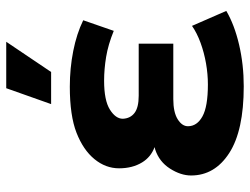

<svg xmlns="http://www.w3.org/2000/svg" viewBox="-113 -678 802 616"><g transform="rotate(-90 288.0 -370.0)"><path d="M262 -607 313 -751H462L365 -607ZM561 -45Q517 -19 453 -4Q389 11 319 11Q177 11 105 -35.5Q33 -82 33 -158Q33 -191 55 -225.5Q77 -260 116 -273Q120 -274 124 -275Q92 -287 75 -315Q56 -346 56 -389Q56 -432 85.5 -468Q115 -504 170 -525.5Q225 -547 318 -547Q377 -547 432.5 -536Q488 -525 531 -504L497 -406Q453 -424 413.5 -430.5Q374 -437 337 -437Q274 -437 244.5 -418.5Q215 -400 215 -377Q216 -353 233.5 -339.5Q251 -326 289 -326H456V-215H278Q236 -215 213.5 -201Q191 -187 191 -168Q191 -139 222.5 -121.5Q254 -104 325 -104Q358 -104 392.5 -110Q427 -116 458.5 -127.5Q490 -139 513 -155Z"/></g></svg>

Font: Montserrat Z
Style: Bold
Weight: 700
Designer: Julieta Ulanovsky
Foundry: Julieta Ulanovsky
Version: Version 8.000